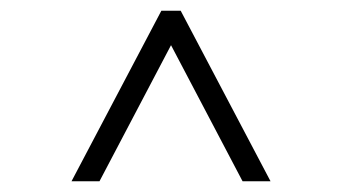

<svg xmlns="http://www.w3.org/2000/svg" viewBox="-20 -765 636 357"><path d="M113 -428H165L298 -681L431 -428H483L316 -745H280Z"/></svg>

Font: Mluvka ExtraLight
Style: Regular
Weight: 200
Designer: Modified by Jiří Krblich, Original typeface by Gumpita Rahayu
Foundry: Gumpita Rahayu & Jiří Krblich
Version: Version 2.000;Glyphs 3.1.1 (3134)